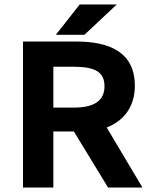

<svg xmlns="http://www.w3.org/2000/svg" viewBox="-20 -840 679 860"><path d="M230 -684H358L503 -820H337ZM448 -454C448 -390 404 -358 310 -358H219V-541H310C405 -541 448 -518 448 -454ZM584 -456C584 -605 472 -654 322 -654H83V0H219V-251H311L464 0H618L458 -269C533 -298 584 -360 584 -456Z"/></svg>

Font: Falling Sky
Style: SeBd
Weight: 600
Designer: Paul D. Hunt
Foundry: Adobe Systems Incorporated
Version: Version 1.02